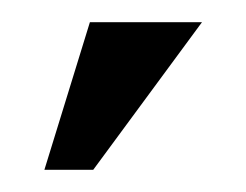

<svg xmlns="http://www.w3.org/2000/svg" viewBox="-20 -853 222 173"><path d="M61 -833H162L64 -700H20Z"/></svg>

Font: El Messiri Medium
Style: Regular
Weight: 500
Designer: Mohamed Gaber
Foundry: Kief Type Foundry
Version: Version 2.007